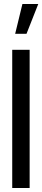

<svg xmlns="http://www.w3.org/2000/svg" viewBox="-20 -938 211 958"><path d="M55.7 -769.5 91.8 -918H170.9L112.3 -769.5ZM41 0V-689.5H127.9V0Z"/></svg>

Font: Post No Bills Colombo
Style: SemiBold
Weight: 700
Designer: Kosala Senevirathne, Siva Puranthara, Lasantha Premarathna, Tharique Azeez
Foundry: Mooniak
Version: Version 1.220 ; ttfautohint (v1.5)